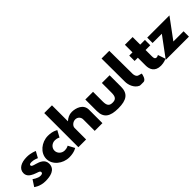

<svg xmlns="http://www.w3.org/2000/svg" viewBox="231 -2133 3420 3420"><g transform="rotate(-45 1941.0 -422.5)"><path d="M301.5 -528C153 -528 55 -468 55 -363C55 -286 112.2 -250 169.5 -223C233.2 -193 294.8 -190 294.8 -153C294.8 -119 261.8 -116 234.3 -116C171.7 -116 94.7 -175 94.7 -175L15.5 -54C15.5 -54 96.8 15 233.2 15C348.8 15 500.5 -9 500.5 -160C500.5 -265 403.8 -303 329 -324C280.5 -338 241 -346 241 -373C241 -397 258.5 -404 301.5 -404C360.8 -404 426.8 -372 426.8 -372L490.7 -488C490.7 -488 410.3 -528 301.5 -528Z M863.7 -383C922 -383 958.3 -359 958.3 -359L1024.3 -480C1024.3 -480 960.5 -528 835.1 -528C671.2 -528 522.7 -406 522.7 -255C522.7 -105 672.3 15 835.1 15C960.5 15 1024.3 -31 1024.3 -31L958.3 -154C958.3 -154 922 -130 863.7 -130C790 -130 729.5 -186 729.5 -257C729.5 -327 790 -383 863.7 -383Z M1074.5 0H1269.2V-290C1269.2 -341 1326.3 -390 1384.7 -390C1447.3 -390 1485.8 -341 1485.8 -290V0H1680.5V-338C1680.5 -481 1536.5 -528 1433 -528C1371.5 -528 1315.3 -499 1271.3 -459H1269.2V-860H1074.5Z M1956.9 -513H1762.2V-226C1762.2 -54 1856.8 15 2068 15C2279.2 15 2373.8 -54 2373.8 -226V-513H2179.1V-269C2179.1 -168 2149.4 -129 2068 -129C1986.6 -129 1956.9 -168 1956.9 -269Z M2483.2 -825 2485.9 -240C2485.4 -154.6 2528.5 -41.6 2619.6 -3C2632.1 2.3 2680.1 0 2715.4 0C2778.9 -0.3 2797.8 -115 2797.8 -115C2800.9 -134 2808.3 -128 2744.9 -145C2681.8 -154.7 2681.8 -240 2681.8 -240L2677.4 -825Z M2950.5 -513H2869V-378H2950.5V-181C2950.5 -90 2987.8 15 3143 15C3223.2 15 3286 -17 3286 -17L3237.5 -160C3237.5 -160 3214.5 -144 3189.2 -144C3158.3 -144 3145.2 -167 3145.2 -215V-378H3264V-513H3145.2V-704H2950.5Z M3881.5 -513H3321.7V-378H3554.8L3275.5 0H3859.5V-135H3602.2Z"/></g></svg>

Font: Hussar
Style: BdWide
Weight: 700
Foundry: Cannot Into Space Fonts
Version: Version 2.00